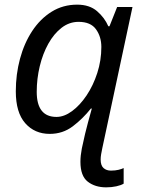

<svg xmlns="http://www.w3.org/2000/svg" viewBox="-20 -566 619 826"><path d="M437 240Q389 240 357.5 215.5Q326 191 326 130Q326 104 332 73L346 10Q350 -7 358.5 -39Q367 -71 375 -99H371Q336 -55 293 -22.5Q250 10 194 10Q129 10 88.5 -36Q48 -82 48 -173Q48 -246 66 -313Q84 -380 118.5 -432.5Q153 -485 202 -515.5Q251 -546 312 -546Q365 -546 397.5 -518Q430 -490 446 -453H451L484 -536H550L420 72Q417 86 415 98Q413 110 413 120Q413 146 425.5 157Q438 168 457 168Q476 168 490 164.5Q504 161 512 157V224Q501 231 480.5 235.5Q460 240 437 240ZM223 -63Q256 -63 290 -88Q324 -113 352.5 -155.5Q381 -198 398.5 -252Q416 -306 416 -364Q416 -408 393 -440Q370 -472 318 -472Q278 -472 245 -446.5Q212 -421 188 -378Q164 -335 151 -281Q138 -227 138 -171Q138 -63 223 -63Z"/></svg>

Font: BC Sans
Style: Italic
Weight: 400
Italic angle: -12°
Designer: Monotype Design Team
Designer: Province of B.C.
Foundry: Monotype Imaging Inc.
Version: Version 2.000;GOOG;noto-source:20170915:90ef993387c0